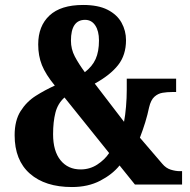

<svg xmlns="http://www.w3.org/2000/svg" viewBox="-20 -744 766 774"><path d="M270 10Q162 10 100.5 -44Q39 -98 39 -199Q39 -258 63 -296Q87 -334 124 -357.5Q161 -381 201 -399Q164 -444 149 -481.5Q134 -519 134 -565Q134 -639 179.5 -681.5Q225 -724 315 -724Q376 -724 414 -704.5Q452 -685 470 -652.5Q488 -620 488 -582Q488 -522 456 -481.5Q424 -441 362 -407L480 -253Q485 -279 488 -314Q491 -349 491 -382V-427H690V-373H673Q654 -373 635.5 -370Q617 -367 602.5 -354Q588 -341 581 -311Q575 -282 565.5 -251Q556 -220 544 -189L634 -84Q649 -66 668.5 -60Q688 -54 705 -54H714V0H524L462 -77Q433 -41 384 -15.5Q335 10 270 10ZM322 -453Q352 -476 365.5 -506Q379 -536 379 -581Q379 -619 364 -641.5Q349 -664 323 -664Q266 -664 266 -580Q266 -546 281.5 -516.5Q297 -487 322 -453ZM305 -61Q342 -61 372 -80.5Q402 -100 420 -127L240 -351Q213 -327 203.5 -290Q194 -253 194 -203Q194 -135 224 -98Q254 -61 305 -61Z"/></svg>

Font: Noto Serif Lao Condensed ExtraBold
Style: Regular
Weight: 800
Width: 3
Designer: Monotype Design Team
Foundry: Monotype Imaging Inc.
Version: Version 2.003; ttfautohint (v1.8.4.7-5d5b)